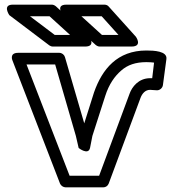

<svg xmlns="http://www.w3.org/2000/svg" viewBox="-20 -780 764 825"><path d="M634 -444H625C575 -444 547 -406 537 -378L406 -25H279L94 -503H217L306 -196L318 -144C318 -144 360 -111 367 -145L377 -196L432 -367C448 -418 473 -453 501 -477C528 -501 563 -513 609 -513C623 -513 634 -512 642 -511ZM655 -392C666 -392 678 -401 680 -414L695 -526C700 -561 640 -563 609 -563C484 -563 419 -483 384 -383L342 -250L259 -535C256 -545 246 -553 235 -553H58C18 -553 34 -519 34 -519L238 9C242 18 252 25 262 25H424C434 25 443 19 447 9L584 -360C591 -378 604 -394 625 -394C630 -394 646 -392 655 -392ZM281 -630H215L109 -710H193ZM346 -580C394 -580 363 -623 363 -623L220 -753C215 -757 209 -760 203 -760H35C-11 -760 20 -715 20 -715L192 -585C196 -582 202 -580 207 -580ZM489 -630H418L330 -710H417ZM545 -580C594 -580 564 -622 564 -622L447 -752C443 -757 436 -760 429 -760H265C217 -760 249 -717 249 -717L391 -587C396 -583 402 -580 408 -580Z"/></svg>

Font: Asimov
Style: XWidOu
Weight: 500
Designer: Google
Version: Version 2.000980; 2014